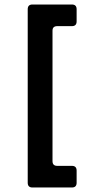

<svg xmlns="http://www.w3.org/2000/svg" viewBox="-20 -716 429 852"><path d="M124 116Q103 116 103 95V-675Q103 -696 124 -696H299Q320 -696 320 -675V-621Q320 -600 299 -600H234Q213 -600 213 -580V-1Q213 20 234 20H299Q320 20 320 41V95Q320 116 299 116Z"/></svg>

Font: Pitagon Sans Medium
Style: Regular
Weight: 500
Designer: Travis Tran
Foundry: Pitagon
Version: Version 1.001; ttfautohint (v1.8.4.7-5d5b);gftools[0.9.26]